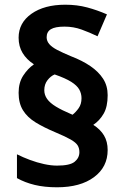

<svg xmlns="http://www.w3.org/2000/svg" viewBox="-20 -785 526 815"><path d="M59 -391Q59 -434 78.5 -464Q98 -494 124 -512Q93 -532 76 -560Q59 -588 59 -625Q59 -688 113.5 -726.5Q168 -765 257 -765Q307 -765 350 -753.5Q393 -742 434 -724L394 -631Q361 -647 326.5 -659.5Q292 -672 254 -672Q214 -672 196 -661Q178 -650 178 -627Q178 -611 189 -598Q200 -585 223 -573Q246 -561 282 -546Q329 -528 363.5 -504.5Q398 -481 417.5 -451Q437 -421 437 -381Q437 -332 420 -302.5Q403 -273 376 -255Q406 -236 421.5 -210Q437 -184 437 -148Q437 -76 379 -33Q321 10 222 10Q169 10 127.5 0Q86 -10 52 -29V-130Q78 -117 107.5 -106Q137 -95 167 -88.5Q197 -82 222 -82Q277 -82 297 -98.5Q317 -115 317 -139Q317 -156 309.5 -168Q302 -180 280.5 -192.5Q259 -205 216 -223Q166 -244 131 -265.5Q96 -287 77.5 -317Q59 -347 59 -391ZM168 -402Q168 -382 180 -365Q192 -348 217.5 -332.5Q243 -317 281 -301L288 -298Q302 -309 314 -326Q326 -343 326 -368Q326 -388 316.5 -405Q307 -422 282.5 -437.5Q258 -453 212 -469Q195 -462 181.5 -444.5Q168 -427 168 -402Z"/></svg>

Font: Noto Sans Tamil
Style: Regular
Weight: 400
Designer: Jelle Bosma - Monotype Design Team
Foundry: Monotype Imaging Inc.
Version: Version 2.003